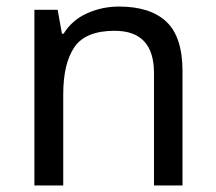

<svg xmlns="http://www.w3.org/2000/svg" viewBox="-20 -566 658 586"><path d="M343 -546Q439 -546 488 -499.5Q537 -453 537 -349V0H450V-343Q450 -472 330 -472Q241 -472 207 -422Q173 -372 173 -278V0H85V-536H156L169 -463H174Q200 -505 246 -525.5Q292 -546 343 -546Z"/></svg>

Font: Noto Sans Hanunoo
Style: Regular
Weight: 400
Designer: Monotype Design Team
Foundry: Monotype Imaging Inc.
Version: Version 2.003; ttfautohint (v1.8.4.7-5d5b)